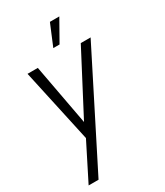

<svg xmlns="http://www.w3.org/2000/svg" viewBox="-231 -791 971 1132"><g transform="rotate(-30 255.0 -225.0)"><path d="M402.5 -500H469.5L90.5 250H23L149 0L40 -500H110L186.5 -87.5ZM247.5 -555.5 307.5 -699.5H371.5L290 -555.5Z"/></g></svg>

Font: Urbanist Light
Style: Italic
Weight: 300
Italic angle: -8°
Designer: Corey Hu
Foundry: Corey Hu
Version: Version 1.330; ttfautohint (v1.8.4.7-5d5b)